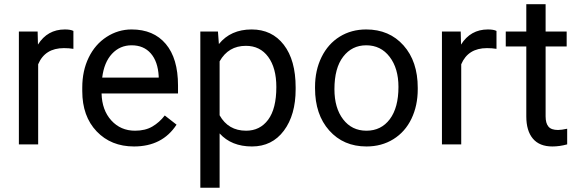

<svg xmlns="http://www.w3.org/2000/svg" viewBox="-20 -676 2710 899"><path d="M323.7 -447.3Q303.2 -450.7 279.3 -450.7Q190.4 -450.7 158.7 -375V0H68.4V-528.3H156.2L157.7 -467.3Q202.1 -538.1 283.7 -538.1Q310.1 -538.1 323.7 -531.2Z M607.4 9.8Q500 9.8 432.6 -60.8Q365.2 -131.3 365.2 -249.5V-266.1Q365.2 -344.7 395.3 -406.5Q425.3 -468.3 479.2 -503.2Q533.2 -538.1 596.2 -538.1Q699.2 -538.1 756.3 -470.2Q813.5 -402.3 813.5 -275.9V-238.3H455.6Q457.5 -160.2 501.2 -112.1Q544.9 -64 612.3 -64Q660.2 -64 693.4 -83.5Q726.6 -103 751.5 -135.3L806.6 -92.3Q740.2 9.8 607.4 9.8ZM596.2 -463.9Q541.5 -463.9 504.4 -424.1Q467.3 -384.3 458.5 -312.5H723.1V-319.3Q719.2 -388.2 686 -426Q652.8 -463.9 596.2 -463.9Z M1364.3 -258.3Q1364.3 -137.7 1309.1 -64Q1253.9 9.8 1159.7 9.8Q1063.5 9.8 1008.3 -51.3V203.1H918V-528.3H1000.5L1004.9 -469.7Q1060.1 -538.1 1158.2 -538.1Q1253.4 -538.1 1308.8 -466.3Q1364.3 -394.5 1364.3 -266.6ZM1273.9 -268.6Q1273.9 -357.9 1235.8 -409.7Q1197.8 -461.4 1131.3 -461.4Q1049.3 -461.4 1008.3 -388.7V-136.2Q1048.8 -64 1132.3 -64Q1197.3 -64 1235.6 -115.5Q1273.9 -167 1273.9 -268.6Z M1455.1 -269Q1455.1 -346.7 1485.6 -408.7Q1516.1 -470.7 1570.6 -504.4Q1625 -538.1 1694.8 -538.1Q1802.7 -538.1 1869.4 -463.4Q1936 -388.7 1936 -264.6V-258.3Q1936 -181.2 1906.5 -119.9Q1877 -58.6 1822 -24.4Q1767.1 9.8 1695.8 9.8Q1588.4 9.8 1521.7 -64.9Q1455.1 -139.6 1455.1 -262.7ZM1545.9 -258.3Q1545.9 -170.4 1586.7 -117.2Q1627.4 -64 1695.8 -64Q1764.6 -64 1805.2 -117.9Q1845.7 -171.9 1845.7 -269Q1845.7 -356 1804.4 -409.9Q1763.2 -463.9 1694.8 -463.9Q1627.9 -463.9 1586.9 -410.6Q1545.9 -357.4 1545.9 -258.3Z M2304.7 -447.3Q2284.2 -450.7 2260.3 -450.7Q2171.4 -450.7 2139.6 -375V0H2049.3V-528.3H2137.2L2138.7 -467.3Q2183.1 -538.1 2264.6 -538.1Q2291 -538.1 2304.7 -531.2Z M2534.7 -656.2V-528.3H2633.3V-458.5H2534.7V-130.9Q2534.7 -99.1 2547.9 -83.3Q2561 -67.4 2592.8 -67.4Q2608.4 -67.4 2635.7 -73.2V0Q2600.1 9.8 2566.4 9.8Q2505.9 9.8 2475.1 -26.9Q2444.3 -63.5 2444.3 -130.9V-458.5H2348.1V-528.3H2444.3V-656.2Z"/></svg>

Font: Vazir UI
Style: Regular-UI
Weight: 400
Designer: Saber Rastikerdar
Foundry: Saber Rastikerdar
Version: Version 30.1.0